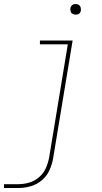

<svg xmlns="http://www.w3.org/2000/svg" viewBox="-57 -732 509 957"><path d="M-37 205H35Q65 205 95.5 196.5Q126 188 151.5 166.5Q177 145 190 115.5Q203 86 208 56L305 -530H142V-511H281L188 53Q183 80 171.5 106Q160 132 138 151Q116 170 89 178Q62 186 35 186H-37ZM320 -659Q326 -659 332 -661Q338 -663 341.5 -668Q345 -673 346 -679Q347 -687 345 -695Q343 -703 336 -707.5Q329 -712 320 -712Q314 -712 308.5 -710Q303 -708 299 -702.5Q295 -697 294 -692Q293 -683 295 -675Q297 -667 304.5 -663Q312 -659 320 -659Z"/></svg>

Font: Iosevka Sparkle Thin
Style: Italic
Weight: 100
Italic angle: -9°
Designer: Belleve Invis
Foundry: Belleve Invis
Version: Version 4.5.0; ttfautohint (v1.8.3)